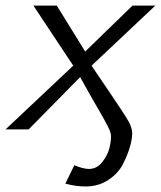

<svg xmlns="http://www.w3.org/2000/svg" viewBox="-20 -465 578 690"><path d="M0 0 243.2 -229 100.1 -444.8H184.1L286.1 -279.8L456.1 -444.8H538.1L309.1 -229Q332 -194.8 367.2 -143.1Q426.3 -56.2 440.7 -31Q455.1 -5.9 455.1 14.2Q455.1 34.2 447 62.5Q439 90.8 421.9 124.5Q404.8 158.2 369.4 181.6Q334 205.1 287.1 205.1Q251 205.1 214.8 194.8L247.1 128.9Q279.3 142.1 299.8 142.1Q328.6 142.1 347.9 116.9Q367.2 91.8 373 67.9Q378.9 43.9 378.9 25.9Q378.9 21 378.4 18.1Q377.9 15.1 376.5 10Q375 4.9 373 0.5Q371.1 -3.9 366.5 -12.9Q361.8 -22 356.9 -31Q352.1 -40 342.5 -56.6Q333 -73.2 323.5 -89.6Q314 -106 298.6 -133.1Q283.2 -160.2 268.1 -188L83 0Z"/></svg>

Font: CMU Sans Serif
Style: Oblique
Weight: 500
Italic angle: -12°
Version: Version 0.7.0